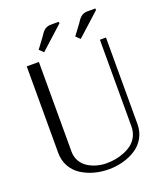

<svg xmlns="http://www.w3.org/2000/svg" viewBox="-175 -1107 1059 1233"><g transform="rotate(-20 354.0 -490.0)"><path d="M375 -979 219.7 -838.4 191.9 -865.2 247.1 -939.5Q264.2 -967.8 280.8 -979Q297.4 -990.2 320.8 -990.2H375ZM625 -979 469.7 -838.4 441.9 -865.2 497.1 -939.5Q514.2 -967.8 530.8 -979Q547.4 -990.2 570.8 -990.2H625ZM625 -791.5V-200.2Q625 -148.4 601.8 -107.4Q578.6 -66.4 540 -41.3Q501.5 -16.1 453.6 -2.9Q405.8 10.3 354 10.3Q302.2 10.3 254.6 -2.9Q207 -16.1 168.2 -41.3Q129.4 -66.4 106.4 -107.4Q83.5 -148.4 83.5 -200.2V-791.5H166.5V-179.2Q166.5 -143.6 182.6 -114.5Q198.7 -85.4 225.6 -67.9Q252.4 -50.3 285.4 -40.8Q318.4 -31.2 354 -31.2Q383.3 -31.2 413.1 -36.1Q442.9 -41 474.1 -53.5Q505.4 -65.9 529.3 -84.2Q553.2 -102.5 568.4 -132.6Q583.5 -162.6 583.5 -200.2V-791.5Z"/></g></svg>

Font: Resagnicto
Style: Regular
Weight: 500
Version: Version 0.9991